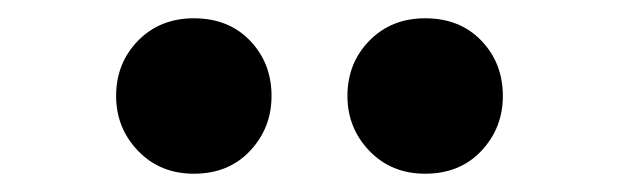

<svg xmlns="http://www.w3.org/2000/svg" viewBox="-20 -838 677 210"><path d="M192 -648Q155 -648 131 -673Q107 -698 107 -733Q107 -769 131 -793.5Q155 -818 192 -818Q230 -818 253.5 -793.5Q277 -769 277 -733Q277 -698 253.5 -673Q230 -648 192 -648ZM445 -648Q408 -648 384 -673Q360 -698 360 -733Q360 -769 384 -793.5Q408 -818 445 -818Q483 -818 506.5 -793.5Q530 -769 530 -733Q530 -698 506.5 -673Q483 -648 445 -648Z"/></svg>

Font: Source Han Sans TC Heavy
Style: Regular
Weight: 900
Designer: Ryoko NISHIZUKA Ë•øÂ°öÊ∂ºÂ≠ê (kana, bopomofo & ideographs); Paul D. Hunt (Latin, Greek & Cyrillic); Sandoll Communicatio
Foundry: Adobe
Version: Version 2.004;hotconv 1.0.118;makeotfexe 2.5.65603